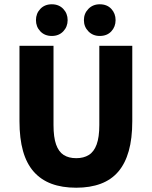

<svg xmlns="http://www.w3.org/2000/svg" viewBox="-20 -865 708 897"><path d="M336 12Q270 12 220.5 -6.5Q171 -25 137.5 -63Q104 -101 87.5 -159.5Q71 -218 71 -299V-651H230V-281Q230 -224 242 -190Q254 -156 277.5 -141Q301 -126 336 -126Q371 -126 395 -141Q419 -156 431.5 -190Q444 -224 444 -281V-651H598V-299Q598 -218 581.5 -159.5Q565 -101 532.5 -63Q500 -25 450.5 -6.5Q401 12 336 12ZM222 -697Q189 -697 168.5 -718.5Q148 -740 148 -771Q148 -802 168.5 -823.5Q189 -845 222 -845Q255 -845 275.5 -823.5Q296 -802 296 -771Q296 -740 275.5 -718.5Q255 -697 222 -697ZM446 -697Q414 -697 393 -718.5Q372 -740 372 -771Q372 -802 393 -823.5Q414 -845 446 -845Q480 -845 500 -823.5Q520 -802 520 -771Q520 -740 500 -718.5Q480 -697 446 -697Z"/></svg>

Font: Source Sans 3 ExtraBold
Style: Regular
Weight: 800
Designer: Paul D. Hunt
Foundry: Adobe
Version: Version 3.052;hotconv 1.1.0;makeotfexe 2.6.0